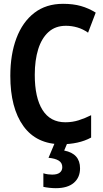

<svg xmlns="http://www.w3.org/2000/svg" viewBox="-20 -745 540 1005"><path d="M302 10Q171 10 102.5 -85Q34 -180 34 -348Q34 -460 66 -545Q98 -630 159.5 -677.5Q221 -725 310 -725Q363 -725 403.5 -713.5Q444 -702 481 -679L441 -574Q414 -593 384.5 -601.5Q355 -610 325 -610Q270 -610 234 -577.5Q198 -545 180 -487.5Q162 -430 162 -353Q162 -234 202.5 -169.5Q243 -105 322 -105Q359 -105 392 -115.5Q425 -126 457 -142V-25Q424 -7 384.5 1.5Q345 10 302 10ZM272 240Q256 240 238 238Q220 236 207 233V162Q219 166 231.5 167.5Q244 169 253 169Q280 169 293 158.5Q306 148 306 130Q306 107 287 95.5Q268 84 234 81L268 0H334L316 43Q399 59 399 136Q399 184 366.5 212Q334 240 272 240Z"/></svg>

Font: Noto Sans Mono ExtraCondensed
Style: Bold
Weight: 700
Width: 2
Designer: Monotype Design Team
Foundry: Monotype Imaging Inc.
Version: Version 2.014